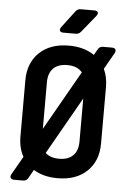

<svg xmlns="http://www.w3.org/2000/svg" viewBox="-64 -996 727 1082"><g transform="rotate(5 300.0 -455.0)"><path d="M57 40Q43 40 38 31.5Q33 23 40 10L99 -93Q72 -142 72 -206V-524Q72 -623 133.5 -681.5Q195 -740 300 -740Q386 -740 444 -700L463 -733Q472 -750 492 -750H543Q557 -750 562 -741.5Q567 -733 560 -720L507 -627Q528 -582 528 -525V-206Q528 -107 466.5 -48.5Q405 10 300 10Q220 10 164 -25L137 23Q128 40 108 40ZM194 -524V-260L385 -596Q358 -630 300 -630Q249 -630 221.5 -602.5Q194 -575 194 -524ZM300 -100Q351 -100 378.5 -127.5Q406 -155 406 -206V-450L222 -126Q250 -100 300 -100ZM262 -810Q247 -810 242.5 -818.5Q238 -827 247 -840L319 -935Q330 -950 348 -950H425Q441 -950 445 -941.5Q449 -933 439 -920L361 -824Q350 -810 331 -810Z"/></g></svg>

Font: Pitagon Sans Mono
Style: Bold
Weight: 700
Monospace: yes
Designer: Travis Tran
Foundry: Pitagon
Version: Version 1.001; ttfautohint (v1.8.4.7-5d5b);gftools[0.9.26]